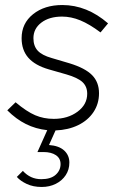

<svg xmlns="http://www.w3.org/2000/svg" viewBox="-20 -509 467 764"><path d="M146 235Q112 235 86.5 223Q61 211 47 195L71 171Q101 204 144 204Q182 204 201.5 186.5Q221 169 221 144Q221 121 202.5 108.5Q184 96 153 96H129L168 9Q122 4 83 -15.5Q44 -35 9 -70L42 -102Q86 -65 120 -50.5Q154 -36 194 -36Q250 -36 288.5 -64.5Q327 -93 327 -136Q327 -165 308 -182.5Q289 -200 244 -213L174 -233Q119 -249 92.5 -279.5Q66 -310 66 -357Q66 -416 111.5 -452.5Q157 -489 228 -489Q326 -489 410 -416L380 -380Q336 -413 299.5 -428Q263 -443 227 -443Q176 -443 144.5 -419Q113 -395 113 -357Q113 -326 130 -307.5Q147 -289 186 -278L257 -257Q319 -238 346.5 -210Q374 -182 374 -138Q374 -96 352 -63Q330 -30 291 -11Q252 8 201 10L175 68Q215 71 235.5 90Q256 109 256 138Q256 166 241.5 188Q227 210 202 222.5Q177 235 146 235Z"/></svg>

Font: Red Hat Text VF
Style: Italic
Weight: 300
Italic angle: -12°
Designer: Pentagram, MCKL
Foundry: Pentagram, MCKL
Version: Version 1.023